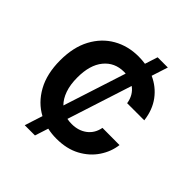

<svg xmlns="http://www.w3.org/2000/svg" viewBox="-241 -981 1233 1233"><g transform="rotate(45 376.0 -364.0)"><path d="M184.3 92.3 223.7 -29.5Q144.5 -71.7 97.5 -156.6Q50.4 -241.5 50.4 -363.6Q50.4 -482.6 95.2 -566.1Q139.9 -649.5 216.6 -693.4Q293.3 -737.2 389.2 -737.2Q421.2 -737.2 451.3 -732.6L479.4 -819.6H572.1L536.2 -708.5Q605.1 -677.9 649.9 -618.1Q694.6 -558.2 704.9 -472.7H549.4Q539.8 -536.9 491.8 -571.7L349.4 -130.3Q369.7 -126.1 391.7 -126.1Q453.1 -126.1 495.7 -158.2Q538.4 -190.3 549.4 -248.6L704.9 -247.9Q696.7 -181.1 657.3 -122.2Q617.9 -63.2 550.2 -26.6Q482.6 9.9 389.2 9.9Q346.2 9.9 306.8 1.1L277.3 92.3ZM270.2 -172.9 408.4 -600.5Q400.9 -601.2 392.8 -601.2Q308.2 -601.2 257.3 -539.2Q206.3 -477.3 206.3 -363.6Q206.3 -298.3 223.2 -250.4Q240.1 -202.4 270.2 -172.9Z"/></g></svg>

Font: Inter UI
Style: Bold
Weight: 700
Designer: Rasmus Andersson
Foundry: rsms
Version: 3.2;8d6f07862